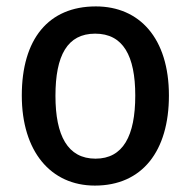

<svg xmlns="http://www.w3.org/2000/svg" viewBox="-20 -569 595 599"><path d="M507 -271C507 -450 415 -549 279 -549C131 -549 48 -447 48 -271C48 -97 138 10 276 10C424 10 507 -98 507 -271ZM153 -270C153 -396 190 -464 277 -464C364 -464 402 -395 402 -271C402 -145 364 -74 278 -74C191 -74 153 -146 153 -270Z"/></svg>

Font: Noto Sans Myanmar UI SemiCondensed Medium
Style: Regular
Weight: 500
Width: 4
Designer: Monotype Design Team
Foundry: Monotype Imaging Inc.
Version: Version 2.103